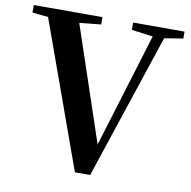

<svg xmlns="http://www.w3.org/2000/svg" viewBox="-82 -823 902 909"><g transform="rotate(10 368.5 -369.0)"><path d="M732.4 -742.2V-709L642.6 -694.3L410.2 3.9H336.9L84 -698.2L7.8 -706.1V-742.2H337.9V-707L234.4 -696.3L419.9 -144.5L587.9 -693.4L485.4 -707V-742.2Z"/></g></svg>

Font: Bpmf Zihi Serif Bold
Style: Bold
Weight: 700
Foundry: But Ko
Version: Version 1.320